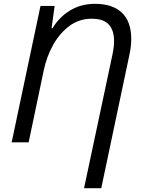

<svg xmlns="http://www.w3.org/2000/svg" viewBox="-20 -745 740 1005"><path d="M420 240 569 -461Q573 -480 575 -497.5Q577 -515 577 -531Q577 -586 549.5 -616.5Q522 -647 459 -647Q395 -647 344 -609.5Q293 -572 258.5 -510.5Q224 -449 209 -377L130 0H41L192 -714H266L250 -597H255Q289 -655 346.5 -690Q404 -725 477 -725Q569 -725 618 -678.5Q667 -632 667 -540Q667 -505 658 -461L510 240Z"/></svg>

Font: Noto Sans IKEA
Style: Italic
Weight: 400
Italic angle: -12°
Designer: Monotype Design Team
Foundry: Monotype Imaging Inc.
Version: Version 2.001